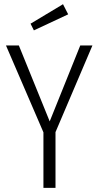

<svg xmlns="http://www.w3.org/2000/svg" viewBox="-20 -904 474 924"><path d="M283.2 -883.8 308.1 -835 143.1 -757.8 127 -790ZM424.8 -685.1 247.1 -268.1V0H189V-267.1L8.8 -685.1H70.8L219.2 -319.8L366.2 -685.1Z"/></svg>

Font: Fira Sans Compressed Light
Style: Regular
Weight: 300
Width: 1
Designer: Carrois Corporate & Edenspiekermann AG
Foundry: Carrois Corporate GbR & Edenspiekermann AG
Version: Version 4.203;PS 004.203;hotconv 1.0.88;makeotf.lib2.5.64775